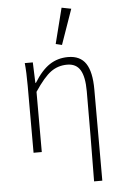

<svg xmlns="http://www.w3.org/2000/svg" viewBox="-61 -800 652 1023"><g transform="rotate(-5 264.5 -288.5)"><path d="M400 180Q403 -62 403 -302Q403 -379 381 -415.5Q359 -452 311 -452Q262 -452 224 -424.5Q186 -397 136 -322V0H92V-358Q92 -431 87 -480H130L134 -370H137Q177 -435 220.5 -463.5Q264 -492 319 -492Q384 -492 414 -447Q444 -402 444 -308V180ZM260 -567 308 -757 359 -747 293 -559Z"/></g></svg>

Font: Toshiba Sans Light
Style: Regular
Weight: 300
Designer: Paul D. Hunt
Foundry: Toshiba Corporation
Version: Version 2.020;PS 2.0;hotconv 1.0.86;makeotf.lib2.5.63406